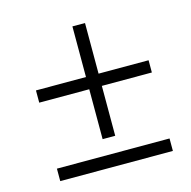

<svg xmlns="http://www.w3.org/2000/svg" viewBox="-87 -639 724 726"><g transform="rotate(-15 275.5 -276.5)"><path d="M62 -307.1V-355H257.8V-553.2H307.1V-355H502.9V-307.1H307.1V-111.8H257.8V-307.1ZM62 -48.8H502.9V0H62Z"/></g></svg>

Font: Open Sans Hebrew Light
Style: Italic
Weight: 300
Italic angle: -12°
Foundry: Ascender Corporation, Yanek Iontef
Version: Version 2.001;PS 002.001;hotconv 1.0.70;makeotf.lib2.5.58329